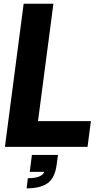

<svg xmlns="http://www.w3.org/2000/svg" viewBox="-20 -800 561 1046"><path d="M295.9 43.9 288.1 101.1Q278.3 169.4 239.7 197.8Q201.2 226.1 125 226.1L131.8 170.9Q207.5 170.9 221.2 136.2H142.1L153.8 43.9ZM457 0H6.8L108.9 -779.8H271L187 -140.1H475.1Z"/></svg>

Font: Cooper Hewitt
Style: Bold Italic
Weight: 712
Designer: Village Type and Design LLC
Foundry: Cooper Hewitt Smithsonian Design Museum
Version: 1.000